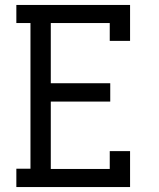

<svg xmlns="http://www.w3.org/2000/svg" viewBox="-20 -755 640 775"><path d="M46 0V-74H103V-662H46V-735H505V-590H423V-662H185V-419H425V-345H185V-73H423V-145H505V0Z"/></svg>

Font: Iosevka Plex Etoile
Style: Regular
Weight: 400
Designer: Belleve Invis
Foundry: Belleve Invis
Version: Version 25.1.1; ttfautohint (v1.8.4)